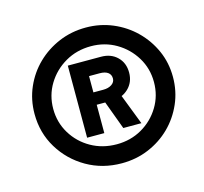

<svg xmlns="http://www.w3.org/2000/svg" viewBox="-74 -791 655 615"><g transform="rotate(-15 253.5 -484.0)"><path d="M259 -259Q195 -259 143 -289Q91 -319 60 -370Q29 -421 29 -484Q29 -531 47 -572Q65 -613 96.5 -643.5Q128 -674 169.5 -691.5Q211 -709 259 -709Q306 -709 347.5 -691.5Q389 -674 420.5 -643Q452 -612 470 -571.5Q488 -531 488 -484Q488 -437 470 -396Q452 -355 421 -324.5Q390 -294 348.5 -276.5Q307 -259 259 -259ZM259 -322Q305 -322 342.5 -343.5Q380 -365 402.5 -402Q425 -439 425 -484Q425 -529 402.5 -566Q380 -603 342.5 -625Q305 -647 259 -647Q212 -647 174 -625Q136 -603 113.5 -566Q91 -529 91 -484Q91 -439 113.5 -402Q136 -365 174 -343.5Q212 -322 259 -322ZM292 -367 255 -467 308 -481 352 -367ZM172 -367V-606H282Q315 -606 335.5 -586Q356 -566 356 -534Q356 -502 334.5 -481.5Q313 -461 282 -461H211L229 -470V-367ZM229 -495 213 -502H262Q279 -502 290 -509.5Q301 -517 301 -529Q301 -542 291.5 -549Q282 -556 264 -556H210L229 -564Z"/></g></svg>

Font: Lexend Medium
Style: Regular
Weight: 500
Designer: Bonnie Shaver-Troup, Thomas Jockin
Foundry: Lexend
Version: Version 1.005